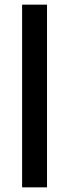

<svg xmlns="http://www.w3.org/2000/svg" viewBox="-20 -805 302 825"><path d="M75 0H182V-785H75Z"/></svg>

Font: Anybody SemiExpanded
Style: Regular
Weight: 400
Width: 6
Designer: Tyler Finck
Foundry: Etcetera Type Company
Version: Version 1.113;gftools[0.9.25]